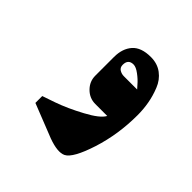

<svg xmlns="http://www.w3.org/2000/svg" viewBox="-80 -158 291 291"><g transform="rotate(45 65.5 -13.0)"><path d="M72.3 -86.7Q77.7 -86.7 85.3 -81Q93 -75.3 98 -69.3L103 -63.7H74.3Q69.7 -63.7 65.3 -66.3Q61 -69 61 -74.7Q61 -86.7 72.3 -86.7ZM95.3 84.3Q107.3 78.3 119.2 41.3Q131 4.3 131 -36.7Q131 -49.7 128.8 -61.7Q126.7 -73.7 121.8 -86Q117 -98.3 107 -105.8Q97 -113.3 83 -113.3Q62.3 -113.3 52.8 -102.5Q43.3 -91.7 43.3 -73.7V-33.7Q43.3 -21.3 52.3 -12.3Q61.3 -3.3 73.7 -3.3H99.3Q94 6.7 71.3 18.8Q48.7 31 28.7 38L8.3 45V59.7L63 81.3Q85 89.3 95.3 84.3Z"/></g></svg>

Font: Jomhuria
Style: Regular
Weight: 400
Designer: Arabic design by Kourosh Beigpour, Latin design by Eben Sorkin, engineering by Lasse Fister and Khaled Hosney
Version: Version 1.0000